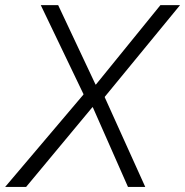

<svg xmlns="http://www.w3.org/2000/svg" viewBox="-32 -740 732 760"><path d="M335.4 -315.4H333.5L71.3 0H-11.7L298.3 -365.7V-367.7L129.4 -719.7H198.2L346.2 -405.3H347.7L603 -719.7H680.7L382.8 -356.9V-354.5L543 0H474.6Z"/></svg>

Font: Reddit Sans Fudge Light Italic
Style: Regular
Weight: 300
Italic angle: -11.25°
Designer: Stephen Hutchings
Version: Version 1.013